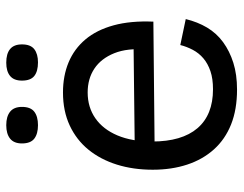

<svg xmlns="http://www.w3.org/2000/svg" viewBox="-100 -646 760 599"><g transform="rotate(-90 279.5 -347.0)"><path d="M299 13Q237 13 190.5 -5.5Q144 -24 112.5 -59Q81 -94 65 -142.5Q49 -191 49 -250Q49 -311 65 -362Q81 -413 111.5 -450.5Q142 -488 187 -509Q232 -530 290 -530Q342 -530 384 -512.5Q426 -495 455.5 -460Q485 -425 499.5 -372Q514 -319 511 -248L106 -244V-306L454 -310L424 -268Q429 -329 412.5 -370Q396 -411 364.5 -432Q333 -453 290 -453Q244 -453 209.5 -429Q175 -405 156 -360Q137 -315 137 -252Q137 -159 178.5 -110.5Q220 -62 300 -62Q333 -62 356.5 -70Q380 -78 396.5 -92Q413 -106 423 -125Q433 -144 438 -164L519 -147Q510 -110 492.5 -80.5Q475 -51 447 -30.5Q419 -10 382.5 1.5Q346 13 299 13ZM384 -608Q356 -608 341.5 -619.5Q327 -631 327 -658Q327 -683 341.5 -695Q356 -707 383 -707Q411 -707 425.5 -695Q440 -683 440 -658Q440 -631 425 -619.5Q410 -608 384 -608ZM188 -608Q161 -608 146 -619.5Q131 -631 131 -658Q131 -683 146 -695Q161 -707 188 -707Q215 -707 230 -695Q245 -683 245 -658Q245 -631 230 -619.5Q215 -608 188 -608Z"/></g></svg>

Font: Bricolage Grotesque 24pt
Style: Regular
Weight: 400
Designer: Mathieu Triay
Foundry: Atelier Triay
Version: Version 1.001;gftools[0.9.33.dev8+g029e19f]